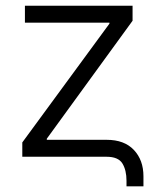

<svg xmlns="http://www.w3.org/2000/svg" viewBox="-20 -556 558 681"><path d="M428.7 105V85.4Q428.7 47.4 414.1 23.7Q399.4 0 357.9 0H59.1V-50.8L368.2 -472.2V-475.6H68.4V-535.6H450.2V-482.4L146 -64V-60.1H358.4Q420.9 -60.1 454.8 -24.2Q488.8 11.7 488.8 69.3V105Z"/></svg>

Font: Inter 20pt Light
Style: Regular
Weight: 300
Version: Version 4.001;git-66647c0bb